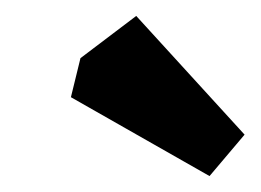

<svg xmlns="http://www.w3.org/2000/svg" viewBox="-20 -741 327 241"><path d="M69 -619 81 -668 151 -721 287 -572 243 -520Z"/></svg>

Font: Grenze ExtraBold
Style: Italic
Weight: 800
Italic angle: -10°
Designer: Renata Polastri
Foundry: Omnibus-Type
Version: Version 1.002; ttfautohint (v1.8)